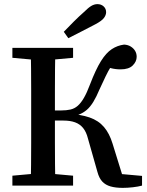

<svg xmlns="http://www.w3.org/2000/svg" viewBox="-20 -899 713 930"><path d="M40 0V-48L173 -60H201L334 -48V0ZM40 -619V-667H334V-619L201 -607H173ZM129 0Q130 -51 130.5 -102Q131 -153 131 -205.5Q131 -258 131 -310V-357Q131 -409 131 -460.5Q131 -512 130.5 -564Q130 -616 129 -667H248Q247 -617 246.5 -565Q246 -513 246 -459Q246 -405 246 -348V-319Q246 -263 246 -209.5Q246 -156 246.5 -104Q247 -52 248 0ZM452 -66 406 -228Q398 -260 382.5 -279Q367 -298 343.5 -306.5Q320 -315 288 -315H192V-364H276Q302 -364 321.5 -368.5Q341 -373 356.5 -386.5Q372 -400 386.5 -425Q401 -450 416 -490Q444 -563 469 -603Q494 -643 521.5 -661Q549 -679 581 -683Q600 -682 613.5 -673.5Q627 -665 634.5 -652.5Q642 -640 642 -624Q642 -601 623 -582Q604 -563 564 -563Q539 -563 516.5 -569Q494 -575 479 -581L549 -618Q530 -597 517 -576Q504 -555 491.5 -529Q479 -503 462 -466Q447 -430 432 -405.5Q417 -381 400 -366.5Q383 -352 362 -344Q341 -336 313 -332L308 -348Q371 -345 414 -330Q457 -315 483.5 -284Q510 -253 525 -204L578 -33L534 -59L668 -47V0Q650 5 624 8Q598 11 575 11Q540 11 515.5 4Q491 -3 475.5 -19.5Q460 -36 452 -66ZM289 -745Q313 -770 337.5 -794.5Q362 -819 387 -841Q408 -862 422.5 -870.5Q437 -879 452 -879Q470 -879 482 -868Q494 -857 494 -840Q494 -826 483.5 -812Q473 -798 443 -782Q410 -765 377.5 -748Q345 -731 311 -714Z"/></svg>

Font: Source Serif 4 18pt Medium
Style: Regular
Weight: 500
Designer: Frank Grießhammer
Foundry: Adobe Systems Incorporated
Version: Version 4.004;hotconv 1.0.116;makeotfexe 2.5.65601